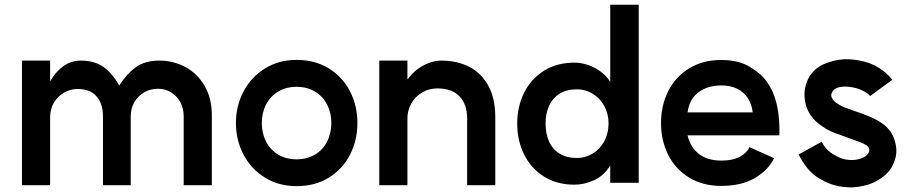

<svg xmlns="http://www.w3.org/2000/svg" viewBox="-20 -774 3866 813"><path d="M649.2 -398.2Q616.8 -398.2 590.4 -383Q564 -367.8 548.8 -341.3Q533.6 -314.8 533.6 -282V10.2H416V-282Q416 -334.2 389 -365.7Q362 -397.2 308.4 -397.2Q278.2 -397.2 251.5 -382Q224.8 -366.8 208.5 -339.7Q192.2 -312.6 192.2 -278.8V10.2H73V-517.4H192.2V-429.4Q215.4 -470.2 248.4 -493.8Q281.4 -517.4 321.6 -517.4Q380.2 -517.4 418.1 -490.5Q456 -463.6 484.8 -411.8Q516.6 -461.4 555.1 -489.4Q593.6 -517.4 655.8 -517.4Q714 -517.4 764.6 -490.4Q815.2 -463.4 846.1 -410.9Q877 -358.4 877 -285.2V10.2H757.8V-282Q757.8 -314.8 743.5 -341.3Q729.2 -367.8 704.2 -383Q679.2 -398.2 649.2 -398.2Z M1383 -252.9Q1383 -296.6 1365 -331.4Q1347 -366.2 1313.6 -386.3Q1280.2 -406.4 1236 -406.4Q1191.8 -406.4 1158.2 -386.3Q1124.6 -366.2 1106.6 -331.4Q1088.6 -296.6 1088.6 -252.9Q1088.6 -209.2 1106.8 -174.1Q1125 -139 1158.4 -119.2Q1191.8 -99.4 1235.8 -99.4Q1279.8 -99.4 1313.4 -119.2Q1347 -139 1365 -174.1Q1383 -209.2 1383 -252.9ZM1493.4 -252.8Q1493.4 -180.2 1462.2 -119.1Q1431 -58 1372.7 -21.9Q1314.4 14.2 1236.1 14.2Q1160.5 14.2 1101.9 -22Q1043.2 -58.2 1011.1 -119.5Q979 -180.8 979 -252.7Q979 -325.6 1011.1 -386.5Q1043.2 -447.4 1101.8 -483.9Q1160.4 -520.4 1236.1 -520.4Q1314.2 -520.4 1372.6 -484.2Q1431 -448 1462.2 -387.2Q1493.4 -326.4 1493.4 -252.8Z M1831.8 -399.6Q1796.4 -399.6 1767 -382.2Q1737.6 -364.8 1721.1 -335.1Q1704.6 -305.4 1705.2 -270.8V10.2H1586V-517.4H1705.2V-437Q1722.6 -461.8 1746.3 -479.8Q1770 -497.8 1796.8 -507.6Q1823.6 -517.4 1849.8 -517.4Q1913.8 -517.4 1965.2 -491.9Q2016.6 -466.4 2046.9 -412.6Q2077.2 -358.8 2077.2 -277.6V10.2H1958V-274.8Q1958 -331 1926.3 -365.3Q1894.6 -399.6 1831.8 -399.6Z M2556.8 -251Q2556.8 -292.2 2538.7 -325.3Q2520.6 -358.4 2489.8 -377.1Q2459 -395.8 2423.2 -395.8Q2379 -395.8 2349.2 -377Q2319.4 -358.2 2304.8 -325.6Q2290.2 -293 2290.2 -251Q2290.2 -208.4 2304.6 -175.5Q2319 -142.6 2349 -123.8Q2379 -105 2423.2 -105Q2459 -105 2489.8 -123.7Q2520.6 -142.4 2538.7 -175.8Q2556.8 -209.2 2556.8 -251ZM2684.6 0H2564V-73.4Q2536.6 -29.2 2494.9 -10.6Q2453.2 8 2412.4 8Q2337.4 8 2282.4 -27Q2227.4 -62 2198.7 -121Q2170 -180 2170 -251Q2170 -321.4 2198.7 -380.1Q2227.4 -438.8 2282.4 -473.8Q2337.4 -508.8 2412.4 -508.8Q2438 -508.8 2465.5 -500.3Q2493 -491.8 2519.1 -473.9Q2545.2 -456 2564 -428V-754H2684.6Z M3035.2 -412.2Q2976.4 -412.2 2937.7 -383.3Q2899 -354.4 2891.4 -298.2H3165.2H3167.2Q3163.4 -332.4 3147 -357.9Q3130.6 -383.4 3102.1 -397.8Q3073.6 -412.2 3035.2 -412.2ZM3279.8 -201H2891.4Q2903.2 -150.6 2939.1 -122.3Q2975 -94 3035 -94Q3083.2 -94 3113.3 -110.6Q3143.4 -127.2 3153.4 -151L3257.8 -104.2Q3234.4 -54.8 3177.4 -20.8Q3120.4 13.2 3034 13.2Q2955.4 13.2 2897.3 -22.5Q2839.2 -58.2 2809.1 -119.1Q2779 -180 2779 -252.8Q2779 -326.2 2809.1 -387.1Q2839.2 -448 2897.3 -484Q2955.4 -520 3034 -520Q3108 -520 3156.6 -490.1Q3205.2 -460.2 3227.1 -427.8Q3249 -395.4 3254.8 -377L3255.2 -376.6Q3270.8 -337.2 3276.4 -289.9Q3282 -242.6 3279.8 -201Z M3432.4 -29.4Q3409.4 -46.6 3391.4 -71.4Q3373.4 -96.2 3361.4 -119.6L3459.6 -174Q3473.8 -144.2 3497.4 -127.8Q3525 -109.4 3545 -102.7Q3565 -96 3592.6 -96.4Q3613.2 -97.8 3630.4 -104.8Q3639 -108.2 3644.5 -112.2Q3650 -116.2 3654.6 -122.2Q3662.2 -132.4 3660.9 -141.1Q3659.6 -149.8 3650.8 -157.4Q3642.2 -164.2 3624.4 -171Q3602.2 -179.4 3558 -195.4L3521.2 -208.6Q3500.4 -216.4 3488.1 -222.8Q3475.8 -229.2 3460.8 -239.8Q3433.4 -257.8 3416.6 -280.8Q3392.8 -311.2 3387.5 -355.6Q3382.2 -400 3402.8 -441.6Q3425.4 -483.8 3468.9 -502.5Q3512.4 -521.2 3556.8 -523.2Q3595.4 -524.2 3638.9 -513.4Q3682.4 -502.6 3719.2 -474.8Q3743 -455.4 3758.2 -436L3664.4 -367.4Q3658.6 -374 3652 -378.8Q3630.6 -394 3606 -400.5Q3581.4 -407 3556.8 -407.6Q3538.8 -407.2 3525.7 -402.4Q3512.6 -397.6 3505.4 -387.2Q3499.6 -377.4 3499.8 -369.7Q3500 -362 3505.4 -354.6Q3509.2 -346.4 3524 -336.6Q3543 -323.4 3564.6 -316.2L3601.4 -303Q3666.2 -281.2 3697.3 -263.2Q3728.4 -245.2 3744.4 -225Q3768.6 -195.4 3774.4 -151.9Q3780.2 -108.4 3755 -64.8Q3740.8 -42.2 3721.1 -26.9Q3701.4 -11.6 3675.2 0.8Q3657.2 8.4 3635 13.2Q3612.8 18 3592.2 19.2Q3547.8 20.6 3509.1 9Q3470.4 -2.6 3432.4 -29.4Z"/></svg>

Font: SUIT Variable
Style: Regular
Weight: 400
Designer: Sunn Youn; Korean Glyphs from Source Han Sans (Sandoll Communications; Soo-young Jang, Joo-yeon Kang)
Foundry: Sunn
Version: Version 1.150;FEAKit 1.0